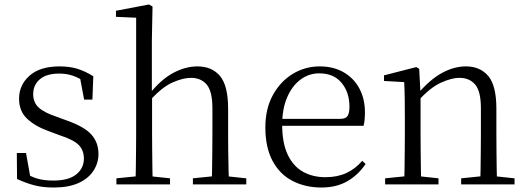

<svg xmlns="http://www.w3.org/2000/svg" viewBox="-20 -822 2349 856"><path d="M219 14Q172 14 134.5 4.5Q97 -5 56 -24L55 -140H96L118 -17L84 -19V-55Q112 -37 142.5 -27Q173 -17 218 -17Q286 -17 320 -44.5Q354 -72 354 -115Q354 -152 331 -175.5Q308 -199 246 -219L195 -238Q135 -260 100 -293.5Q65 -327 65 -382Q65 -443 111.5 -484.5Q158 -526 246 -526Q290 -526 324.5 -515.5Q359 -505 396 -482L392 -378H355L334 -490L363 -486V-454Q333 -475 304.5 -484.5Q276 -494 245 -494Q187 -494 157.5 -468.5Q128 -443 128 -403Q128 -365 152.5 -342.5Q177 -320 231 -302L280 -284Q356 -257 387.5 -222Q419 -187 419 -135Q419 -95 396.5 -60.5Q374 -26 330 -6Q286 14 219 14Z M499 0V-27L609 -38H634L738 -27V0ZM584 0Q585 -24 585.5 -65Q586 -106 586.5 -150Q587 -194 587 -227V-743L497 -747V-774L644 -802L660 -793L657 -639V-405L658 -393V-227Q658 -194 658.5 -150Q659 -106 659.5 -65Q660 -24 661 0ZM840 0V-27L948 -38H974L1078 -27V0ZM924 0Q925 -24 925.5 -64.5Q926 -105 926.5 -149Q927 -193 927 -227V-339Q927 -415 901.5 -445Q876 -475 831 -475Q796 -475 748.5 -454Q701 -433 645 -370L628 -403H646Q698 -468 752.5 -497Q807 -526 860 -526Q925 -526 961 -483Q997 -440 997 -337V-227Q997 -193 997.5 -149Q998 -105 999 -64.5Q1000 -24 1001 0Z M1413 14Q1341 14 1284 -15.5Q1227 -45 1195 -105Q1163 -165 1163 -254Q1163 -337 1196.5 -398Q1230 -459 1285 -492.5Q1340 -526 1405 -526Q1468 -526 1513.5 -499Q1559 -472 1583 -426Q1607 -380 1607 -321Q1607 -285 1601 -261H1197V-292H1496Q1521 -292 1529.5 -305Q1538 -318 1538 -346Q1538 -410 1503 -452.5Q1468 -495 1403 -495Q1357 -495 1319.5 -467Q1282 -439 1260 -387.5Q1238 -336 1238 -266Q1238 -185 1262.5 -133Q1287 -81 1330.5 -56.5Q1374 -32 1431 -32Q1484 -32 1524 -50.5Q1564 -69 1595 -105L1610 -91Q1577 -42 1528.5 -14Q1480 14 1413 14Z M1697 0V-27L1806 -38H1832L1935 -27V0ZM1782 0Q1783 -24 1783.5 -65Q1784 -106 1784.5 -150Q1785 -194 1785 -227V-285Q1785 -337 1784.5 -378Q1784 -419 1782 -456L1692 -461V-486L1836 -523L1849 -515L1855 -398V-396V-227Q1855 -194 1855.5 -150Q1856 -106 1856.5 -65Q1857 -24 1858 0ZM2036 0V-27L2144 -38H2171L2274 -27V0ZM2121 0Q2122 -24 2122.5 -64.5Q2123 -105 2123.5 -149Q2124 -193 2124 -227V-339Q2124 -415 2098.5 -445Q2073 -475 2028 -475Q1994 -475 1946 -453.5Q1898 -432 1842 -370L1832 -402H1841Q1896 -467 1950 -496.5Q2004 -526 2057 -526Q2121 -526 2157 -483Q2193 -440 2193 -338V-227Q2193 -193 2193.5 -149Q2194 -105 2194.5 -64.5Q2195 -24 2196 0Z"/></svg>

Font: Noto Serif KR ExtraLight Light
Style: Regular
Weight: 300
Version: Version 2.003-H1;hotconv 1.1.1;makeotfexe 2.6.0